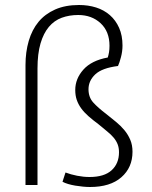

<svg xmlns="http://www.w3.org/2000/svg" viewBox="-20 -740 609 768"><path d="M82 0V-480Q82 -532 95 -576.5Q108 -621 134 -652.5Q160 -684 200.5 -702Q241 -720 296 -720Q333 -720 364.5 -710Q396 -700 419.5 -679.5Q443 -659 456.5 -628.5Q470 -598 470 -558Q470 -535 464 -512Q458 -489 452 -476Q388 -468 361 -442.5Q334 -417 334 -383Q334 -351 353 -330Q372 -309 405 -284Q425 -268 444 -252.5Q463 -237 477.5 -219.5Q492 -202 501 -181Q510 -160 510 -133Q510 -70 465.5 -31Q421 8 340 8Q327 8 311.5 6.5Q296 5 281 2.5Q266 0 252.5 -4Q239 -8 230 -13L242 -50Q263 -42 288.5 -37Q314 -32 338 -32Q397 -32 426.5 -59Q456 -86 456 -131Q456 -149 450.5 -163Q445 -177 434.5 -189.5Q424 -202 408.5 -214.5Q393 -227 374 -243Q351 -260 333.5 -275.5Q316 -291 304.5 -307Q293 -323 287 -340.5Q281 -358 281 -380Q281 -425 313.5 -461.5Q346 -498 411 -510Q414 -519 416 -530.5Q418 -542 418 -557Q418 -614 382.5 -647Q347 -680 293 -680Q257 -680 227 -669Q197 -658 175.5 -632.5Q154 -607 142 -566Q130 -525 130 -466V0Z"/></svg>

Font: Mukta ExtraLight
Style: Regular
Weight: 275
Designer: Girish Dalvi and Yashodeep Gholap
Foundry: Ek Type
Version: Version 2.538;PS 1.002;hotconv 16.6.51;makeotf.lib2.5.65220;